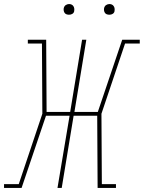

<svg xmlns="http://www.w3.org/2000/svg" viewBox="-52 -932 713 952"><path d="M-32 0V-19H41L158 -368L156 -716H86V-735H177L179 -377H296L355 -735H376L317 -377H433L554 -735H641V-716H568L451 -368L453 -19H523V0H432L430 -358H313L254 0H233L293 -358H176L55 0ZM490 -859Q484 -859 478 -861Q472 -863 468.5 -868Q465 -873 464 -879Q463 -885 464 -891Q465 -896 467.5 -900Q470 -904 473.5 -906.5Q477 -909 481.5 -910.5Q486 -912 490 -912Q497 -912 502.5 -909.5Q508 -907 511.5 -902Q515 -897 516 -891Q517 -885 516 -879Q516 -874 513.5 -870Q511 -866 507 -863.5Q503 -861 499 -860Q495 -859 490 -859ZM290 -859Q284 -859 278 -861Q272 -863 268.5 -868Q265 -873 264 -879Q263 -885 264 -891Q265 -896 267.5 -900Q270 -904 273.5 -906.5Q277 -909 281.5 -910.5Q286 -912 290 -912Q297 -912 302.5 -909.5Q308 -907 311.5 -902Q315 -897 316 -891Q317 -885 316 -879Q316 -874 313.5 -870Q311 -866 307 -863.5Q303 -861 299 -860Q295 -859 290 -859Z"/></svg>

Font: Iosevka Curly Slab ThExObl
Style: Regular
Weight: 100
Width: 7
Italic angle: -9°
Monospace: yes
Designer: Belleve Invis
Foundry: Belleve Invis
Version: Version 11.1.0; ttfautohint (v1.8.3)